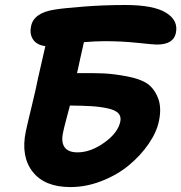

<svg xmlns="http://www.w3.org/2000/svg" viewBox="-20 -738 732 775"><path d="M264.2 17.1Q160.2 17.1 111.8 -44.7Q63.5 -106.4 84 -207Q88.9 -231 106.9 -304.7Q125 -378.4 133.8 -423.8Q135.7 -434.1 163.1 -551.8Q128.9 -556.2 114 -577.9Q99.1 -599.6 105 -629.9Q114.3 -686 200.2 -699.2Q235.8 -705.1 317.6 -711.4Q399.4 -717.8 485.8 -717.8Q600.1 -717.8 650.4 -686.5Q700.7 -655.3 689.9 -605Q680.7 -558.1 612.8 -558.1Q601.1 -558.1 536.4 -564.9Q471.7 -571.8 403.8 -571.8Q368.7 -571.8 318.8 -567.9Q314.9 -550.3 305.2 -507.6Q295.4 -464.8 291 -442.9Q357.4 -443.4 398.2 -441.7Q439 -439.9 492.9 -429.7Q546.9 -419.4 574.5 -400.4Q602.1 -381.3 617.4 -343.5Q632.8 -305.7 622.1 -252Q613.3 -206.1 580.6 -158.2Q547.9 -110.4 500.7 -71.3Q453.6 -32.2 390.9 -7.6Q328.1 17.1 264.2 17.1ZM233.9 -200.2Q226.6 -163.1 241.2 -143.1Q255.9 -123 293 -123Q346.2 -123 401.4 -162.6Q456.5 -202.1 465.8 -248Q469.7 -268.1 457.5 -281Q445.3 -293.9 415 -300.5Q384.8 -307.1 350.3 -309.3Q315.9 -311.5 262.2 -312Q259.3 -300.3 247.8 -257.3Q236.3 -214.4 233.9 -200.2Z"/></svg>

Font: Shantell Sans Normal
Style: Bold Italic
Weight: 700
Italic angle: -11.31°
Designer: Stephen Nixon, Anya Danilova, Shantell Martin
Foundry: Arrow Type
Version: Version 1.006;[559af2be0]